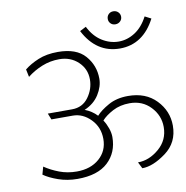

<svg xmlns="http://www.w3.org/2000/svg" viewBox="-93 -951 1028 1061"><g transform="rotate(-10 420.5 -421.0)"><path d="M612 -789Q596 -789 585.5 -799.5Q575 -810 575 -825Q575 -841 585.5 -851.5Q596 -862 612 -862Q628 -862 639 -851.5Q650 -841 650 -825Q650 -810 639 -799.5Q628 -789 612 -789ZM778 -804 813 -786Q779 -720 729 -686.5Q679 -653 614 -653Q548 -653 497.5 -686.5Q447 -720 413 -786L448 -804Q476 -748 520.5 -720Q565 -692 614 -692Q662 -692 705.5 -720Q749 -748 778 -804ZM271 -694Q375 -694 423.5 -638.5Q472 -583 472 -509Q472 -465 444 -420.5Q416 -376 362 -353Q381 -346 398.5 -334.5Q416 -323 430 -308Q454 -335 500.5 -361Q547 -387 611 -387Q710 -387 768.5 -326Q827 -265 827 -183Q827 -88 753.5 -34Q680 20 620 20L602 -16Q665 -16 720.5 -63.5Q776 -111 776 -184Q776 -249 730 -297.5Q684 -346 613 -346Q559 -346 517.5 -324Q476 -302 454 -277Q469 -254 478 -228Q487 -202 487 -179Q487 -92 429 -38Q371 16 258 16Q201 16 151 -1.5Q101 -19 70 -41L82 -84Q119 -59 164 -42Q209 -25 261 -25Q339 -25 387.5 -67.5Q436 -110 436 -177Q436 -243 392 -288Q348 -333 292 -333H172L158 -368H294Q353 -368 386.5 -414Q420 -460 420 -514Q420 -573 377.5 -613Q335 -653 272 -653Q221 -653 175 -634.5Q129 -616 91 -586L82 -629Q114 -655 161 -674.5Q208 -694 271 -694Z"/></g></svg>

Font: Palanquin Thin
Style: Regular
Weight: 250
Designer: Pria Ravichandran
Version: Version 1.001